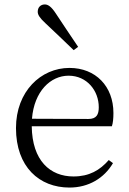

<svg xmlns="http://www.w3.org/2000/svg" viewBox="-20 -831 583 865"><path d="M332 -620C297 -671 263 -723 231 -771C212 -800 197 -811 182 -811C165 -811 150 -800 150 -778C150 -765 158 -751 185 -726C224 -690 267 -648 312 -605ZM124 -296C134 -420 208 -490 289 -490C372 -490 425 -422 425 -348C425 -315 415 -295 378 -295ZM484 -262C489 -277 491 -297 491 -322C491 -442 411 -525 293 -525C164 -525 52 -419 52 -254C52 -79 157 14 293 14C379 14 449 -28 489 -96L470 -110C430 -64 382 -36 311 -36C206 -36 125 -107 123 -262Z"/></svg>

Font: Noto Serif CJK JP Light
Style: Regular
Weight: 300
Designer: Ryoko NISHIZUKA 西塚涼子 (kana & ideographs); Frank Grießhammer (Latin, Greek & Cyrillic); Wenlong ZHANG 张文龙 (bopomofo); San
Foundry: Adobe Systems Incorporated
Version: Version 1.001;PS 1.001;hotconv 16.6.54;makeotf.lib2.5.65590